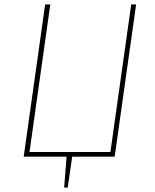

<svg xmlns="http://www.w3.org/2000/svg" viewBox="-20 -701 693 859"><path d="M589 -681 493 0H303L283 138H267L278 0H86L182 -681H205L112 -21H474L567 -681Z"/></svg>

Font: Fira Sans Thin
Style: Italic
Weight: 250
Italic angle: -8°
Designer: Carrois Corporate & Edenspiekermann AG
Foundry: Carrois Corporate GbR & Edenspiekermann AG
Version: Version 4.203